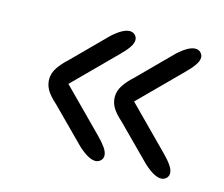

<svg xmlns="http://www.w3.org/2000/svg" viewBox="-69 -582 704 603"><g transform="rotate(15 282.5 -281.0)"><path d="M284.5 -70Q262.5 -70 228.5 -101L120 -210Q95.5 -232 87 -247.8Q78.5 -263.5 78.5 -281Q78.5 -300.5 90.8 -318.8Q103 -337 120.5 -352.5L228.5 -461Q262.5 -492 284.5 -492Q295 -492 301.8 -485.2Q308.5 -478.5 308.5 -469Q308.5 -458 298.8 -444Q289 -430 272 -413.5L106 -247V-317L272.5 -149Q289 -132.5 298.8 -118.5Q308.5 -104.5 308.5 -93Q308.5 -83 301.2 -76.5Q294 -70 284.5 -70ZM498 -70Q476 -70 442 -101L333.5 -210Q309 -232 300.5 -247.8Q292 -263.5 292 -281Q292 -300.5 304.2 -318.8Q316.5 -337 334 -352.5L442 -461Q476 -492 498 -492Q508.5 -492 515.2 -485.2Q522 -478.5 522 -469Q522 -458 512.2 -444Q502.5 -430 485.5 -413.5L319.5 -247V-317L486 -149Q502.5 -132.5 512.2 -118.5Q522 -104.5 522 -93Q522 -83 514.8 -76.5Q507.5 -70 498 -70Z"/></g></svg>

Font: Sono Medium
Style: Regular
Weight: 500
Designer: Tyler Finck
Foundry: Tyler Finck
Version: Version 2.112